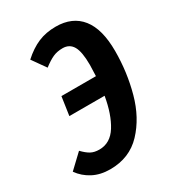

<svg xmlns="http://www.w3.org/2000/svg" viewBox="-197 -806 830 920"><g transform="rotate(-30 218.0 -346.5)"><path d="M444 -465Q444 -348 414 -238.5Q384 -129 316 -57Q248 15 141 15Q87 15 46 -6.5Q5 -28 -21 -65L55 -137Q77 -114 96 -103.5Q115 -93 143 -93Q204 -93 240.5 -151.5Q277 -210 293 -304H98L113 -406H304Q306 -448 306 -468Q306 -540 288 -571Q270 -602 232 -602Q202 -602 178.5 -591.5Q155 -581 124 -557L71 -632Q114 -671 157.5 -689.5Q201 -708 255 -708Q347 -708 395.5 -647Q444 -586 444 -465Z"/></g></svg>

Font: Fira Sans Compressed SemiBold
Style: Italic
Weight: 600
Width: 1
Italic angle: -8°
Designer: bBox Type GmbH & Carrois Corporate GbR & Edenspiekermann AG
Foundry: bBox Type GmbH & Carrois Corporate GbR & Edenspiekermann AG
Version: Version 4.301